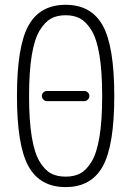

<svg xmlns="http://www.w3.org/2000/svg" viewBox="-20 -760 540 790"><path d="M310.1 -683.6Q285.2 -697.3 250 -697.3Q214.8 -697.3 189.9 -683.6Q165 -669.9 143.6 -635.3Q122.1 -600.6 110.8 -533.2Q99.6 -465.8 99.6 -364.7Q99.6 -263.7 110.8 -196.3Q122.1 -128.9 143.6 -94.2Q165 -59.6 189.9 -46.4Q214.8 -33.2 250 -33.2Q285.2 -33.2 310.1 -46.4Q335 -59.6 356.4 -94.2Q377.9 -128.9 389.2 -196.3Q400.4 -263.7 400.4 -364.7Q400.4 -465.8 389.2 -533.2Q377.9 -600.6 356.4 -635.3Q335 -669.9 310.1 -683.6ZM402.8 -75.7Q355.5 9.8 250 9.8Q144.5 9.8 97.2 -75.7Q49.8 -161.1 49.8 -365.2Q49.8 -569.3 97.2 -654.8Q144.5 -740.2 250 -740.2Q355.5 -740.2 402.8 -654.8Q450.2 -569.3 450.2 -365.2Q450.2 -161.1 402.8 -75.7ZM326.2 -343.8H173.8Q165 -343.8 158.7 -350.1Q152.3 -356.4 152.3 -365.2Q152.3 -374 158.7 -379.9Q165 -385.7 173.8 -385.7H326.2Q335 -385.7 341.3 -379.9Q347.7 -374 347.7 -365.2Q347.7 -356.4 341.3 -350.1Q335 -343.8 326.2 -343.8Z"/></svg>

Font: Rounded-X Mgen+ 1mn light
Style: Regular
Weight: 200
Designer: [Source Han Sans]
Ryoko NISHIZUKA  (kana & ideographs); Paul D. Hunt (Latin, Greek & Cyrillic); Wenlong ZHANG  (bopomofo
Version: Version 1.059.20150602